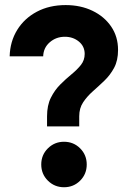

<svg xmlns="http://www.w3.org/2000/svg" viewBox="-20 -748 517 775"><path d="M169.9 -237.8V-278.3Q169.9 -322.8 185.3 -353.5Q200.7 -384.3 223.1 -406.7Q245.6 -429.2 268.3 -447.8Q291 -466.3 306.4 -485.6Q321.8 -504.9 321.8 -530.3Q321.8 -561 298.3 -580.3Q274.9 -599.6 241.7 -599.6Q206.5 -599.6 180.9 -577.4Q155.3 -555.2 154.3 -520.5H19Q20.5 -580.1 49.3 -627Q78.1 -673.8 128.7 -700.7Q179.2 -727.5 245.1 -727.5Q305.2 -727.5 353 -704.6Q400.9 -681.6 428.7 -640.9Q456.5 -600.1 456.5 -546.4Q456.5 -503.9 440.7 -474.4Q424.8 -444.8 401.4 -422.4Q377.9 -399.9 354.7 -379.4Q331.5 -358.9 315.7 -335.2Q299.8 -311.5 299.8 -278.8V-237.8ZM238.3 7.8Q200.2 7.8 173.3 -18.8Q146.5 -45.4 146.5 -84Q146.5 -122.6 173.3 -149.2Q200.2 -175.8 238.3 -175.8Q276.9 -175.8 303.5 -149.2Q330.1 -122.6 330.1 -84Q330.1 -45.4 303.5 -18.8Q276.9 7.8 238.3 7.8Z"/></svg>

Font: Reddit Sans ExtraBold
Style: Regular
Weight: 800
Designer: Stephen Hutchings
Foundry: Reddit
Version: Version 1.014; ttfautohint (v1.8.4.7-5d5b)